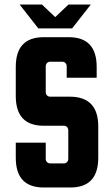

<svg xmlns="http://www.w3.org/2000/svg" viewBox="-20 -822 498 852"><path d="M150 -696H300L383 -802H284L225 -746L166 -802H67ZM409 -525C409 -613 368 -657 285 -657H174C91 -657 50 -613 50 -525V-396C50 -308 91 -264 174 -264H264C275 -264 283 -255 283 -244V-117C283 -106 275 -97 264 -97H202C191 -97 183 -106 183 -117V-189H50V-122C50 -34 91 10 174 10H292C375 10 416 -34 416 -122V-261C416 -348 375 -392 292 -393H202C191 -393 183 -402 183 -413V-528C183 -539 191 -548 202 -548H257C268 -548 276 -539 276 -528V-477H409Z"/></svg>

Font: sklik
Style: Regular
Weight: 400
Designer: Joe Prince
Foundry: Joe Prince
Version: Version 1.001